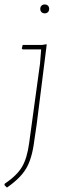

<svg xmlns="http://www.w3.org/2000/svg" viewBox="-50 -651 290 863"><path d="M160 -451 115 -93 104 -18Q94 62 67.5 106.5Q41 151 -19 192L-30 181L-29 175Q26 138 49 99Q72 60 81 -8L130 -366L135 -429H52L48 -433L52 -449H139L158 -452ZM171 -611Q171 -602 165.5 -596.5Q160 -591 151 -591Q142 -591 136.5 -596.5Q131 -602 131 -611Q131 -620 136.5 -625.5Q142 -631 151 -631Q160 -631 165.5 -625.5Q171 -620 171 -611Z"/></svg>

Font: Luna Sans Thin
Style: Italic
Weight: 250
Italic angle: -7°
Designer: Juan Pablo del Peral
Foundry: Huerta Tipografica
Version: Version 2.001; ttfautohint (v1.5)